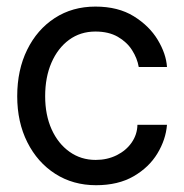

<svg xmlns="http://www.w3.org/2000/svg" viewBox="-20 -543 548 571"><path d="M265.6 7.8Q197.3 7.8 144.3 -26.1Q91.3 -60.1 61.3 -119.9Q31.2 -179.7 31.2 -256.8Q31.2 -335 60.8 -395Q90.3 -455.1 142.8 -489.3Q195.3 -523.4 263.7 -523.4Q331.5 -523.4 377.9 -494.6Q424.3 -465.8 449.2 -424.3Q474.1 -382.8 476.6 -343.8H392.6Q388.2 -369.6 372.8 -393.8Q357.4 -418 330.3 -433.6Q303.2 -449.2 263.7 -449.2Q219.2 -449.2 185.5 -424.6Q151.9 -399.9 133.1 -356.7Q114.3 -313.5 114.3 -256.8Q114.3 -201.2 133.5 -158.4Q152.8 -115.7 186.8 -91.6Q220.7 -67.4 264.6 -67.4Q298.8 -67.4 326.9 -81.3Q355 -95.2 371.6 -119.1Q388.2 -143.1 388.7 -171.9H476.6Q473.1 -127.9 448.2 -86.7Q423.3 -45.4 377.4 -18.8Q331.5 7.8 265.6 7.8Z"/></svg>

Font: Inter Display V
Style: Regular
Weight: 400
Designer: Rasmus Andersson
Foundry: rsms
Version: Version 3.015;git-src